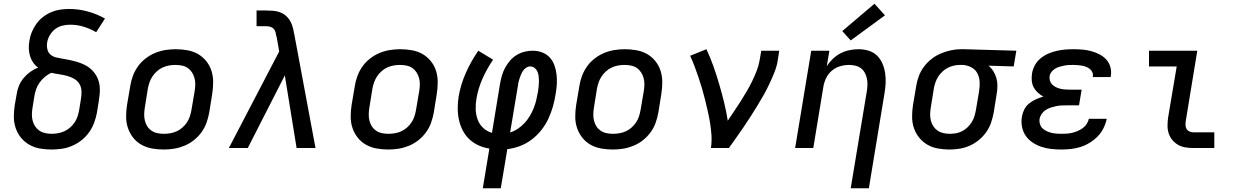

<svg xmlns="http://www.w3.org/2000/svg" viewBox="-20 -791 6640 1026"><path d="M255 8Q223 8 192.5 2.5Q162 -3 136 -18Q110 -33 91.5 -56Q73 -79 63.5 -107.5Q54 -136 54 -167.5Q54 -199 59 -231L69 -287Q72 -310 81 -332Q90 -354 105.5 -373Q121 -392 141 -406.5Q161 -421 184 -430Q168 -441 157 -457Q146 -473 140.5 -491.5Q135 -510 134 -530.5Q133 -551 137 -572Q140 -595 149.5 -618.5Q159 -642 174 -663Q189 -684 209.5 -700Q230 -716 253.5 -726Q277 -736 301 -739.5Q325 -743 349 -743Q401 -743 449.5 -729.5Q498 -716 541 -692L494 -619Q463 -637 428 -648Q393 -659 354 -659Q334 -659 313.5 -654Q293 -649 275.5 -636Q258 -623 246.5 -603.5Q235 -584 232 -564Q229 -546 233 -528Q237 -510 250 -499Q263 -488 280.5 -484Q298 -480 316 -477Q334 -474 351.5 -470.5Q369 -467 386 -462Q403 -457 419 -450.5Q435 -444 449.5 -434.5Q464 -425 475.5 -412.5Q487 -400 495.5 -385Q504 -370 508.5 -353Q513 -336 513.5 -318Q514 -300 512 -281.5Q510 -263 507 -245L498 -189Q493 -162 483 -135Q473 -108 456 -84Q439 -60 415.5 -41.5Q392 -23 365 -11.5Q338 0 310 4Q282 8 255 8ZM255 -76Q272 -76 289.5 -79Q307 -82 323.5 -89.5Q340 -97 354 -109Q368 -121 378.5 -136.5Q389 -152 394.5 -169Q400 -186 403 -203L412 -259Q416 -281 415.5 -302.5Q415 -324 405 -341.5Q395 -359 377 -369.5Q359 -380 338.5 -385.5Q318 -391 297 -394Q276 -397 255 -402Q236 -394 219.5 -380Q203 -366 191 -349Q179 -332 172.5 -312.5Q166 -293 163 -273L154 -217Q151 -199 150.5 -181.5Q150 -164 154 -147.5Q158 -131 167 -117Q176 -103 189.5 -93.5Q203 -84 220 -80Q237 -76 255 -76Z M855 8Q823 8 792.5 2.5Q762 -3 736 -17.5Q710 -32 691.5 -55.5Q673 -79 663.5 -107.5Q654 -136 654 -167.5Q654 -199 659 -231L676 -331Q680 -358 690 -385Q700 -412 717 -436Q734 -460 758 -478.5Q782 -497 808.5 -508Q835 -519 863 -523.5Q891 -528 918 -528Q950 -528 981 -522.5Q1012 -517 1037.5 -502.5Q1063 -488 1082 -464.5Q1101 -441 1110 -412.5Q1119 -384 1119 -352.5Q1119 -321 1114 -289L1098 -189Q1093 -162 1083.5 -135Q1074 -108 1056.5 -84Q1039 -60 1015.5 -41.5Q992 -23 965 -12Q938 -1 910.5 3.5Q883 8 855 8ZM856 -76Q873 -76 890.5 -79Q908 -82 924.5 -89.5Q941 -97 955 -109.5Q969 -122 979 -137Q989 -152 994.5 -169Q1000 -186 1003 -203L1020 -303Q1023 -321 1023.5 -338.5Q1024 -356 1019.5 -373Q1015 -390 1006 -404Q997 -418 983.5 -427.5Q970 -437 952.5 -440.5Q935 -444 917 -444Q900 -444 883 -441Q866 -438 849.5 -430.5Q833 -423 819 -410.5Q805 -398 795 -383Q785 -368 779 -351Q773 -334 770 -317L754 -217Q751 -199 750.5 -181.5Q750 -164 754 -147Q758 -130 767 -116Q776 -102 790 -92.5Q804 -83 821 -79.5Q838 -76 856 -76Z M1203 0 1472 -516 1458 -596H1457Q1455 -608 1452.5 -618.5Q1450 -629 1442.5 -637Q1435 -645 1424 -648Q1413 -651 1401 -651H1351V-723V-735H1401Q1420 -735 1438.5 -733.5Q1457 -732 1473.5 -726.5Q1490 -721 1503.5 -710.5Q1517 -700 1526.5 -685.5Q1536 -671 1541.5 -654.5Q1547 -638 1550 -620Q1550 -618 1550.5 -615.5Q1551 -613 1552 -611L1666 0H1565L1502 -388L1304 0Z M2055 8Q2023 8 1992.5 2.5Q1962 -3 1936 -17.5Q1910 -32 1891.5 -55.5Q1873 -79 1863.5 -107.5Q1854 -136 1854 -167.5Q1854 -199 1859 -231L1876 -331Q1880 -358 1890 -385Q1900 -412 1917 -436Q1934 -460 1958 -478.5Q1982 -497 2008.5 -508Q2035 -519 2063 -523.5Q2091 -528 2118 -528Q2150 -528 2181 -522.5Q2212 -517 2237.5 -502.5Q2263 -488 2282 -464.5Q2301 -441 2310 -412.5Q2319 -384 2319 -352.5Q2319 -321 2314 -289L2298 -189Q2293 -162 2283.5 -135Q2274 -108 2256.5 -84Q2239 -60 2215.5 -41.5Q2192 -23 2165 -12Q2138 -1 2110.5 3.5Q2083 8 2055 8ZM2056 -76Q2073 -76 2090.5 -79Q2108 -82 2124.5 -89.5Q2141 -97 2155 -109.5Q2169 -122 2179 -137Q2189 -152 2194.5 -169Q2200 -186 2203 -203L2220 -303Q2223 -321 2223.5 -338.5Q2224 -356 2219.5 -373Q2215 -390 2206 -404Q2197 -418 2183.5 -427.5Q2170 -437 2152.5 -440.5Q2135 -444 2117 -444Q2100 -444 2083 -441Q2066 -438 2049.5 -430.5Q2033 -423 2019 -410.5Q2005 -398 1995 -383Q1985 -368 1979 -351Q1973 -334 1970 -317L1954 -217Q1951 -199 1950.5 -181.5Q1950 -164 1954 -147Q1958 -130 1967 -116Q1976 -102 1990 -92.5Q2004 -83 2021 -79.5Q2038 -76 2056 -76Z M2560 215 2595 3Q2564 -2 2536.5 -14.5Q2509 -27 2487.5 -47.5Q2466 -68 2452.5 -94.5Q2439 -121 2432.5 -150.5Q2426 -180 2426 -212Q2426 -244 2431 -276Q2442 -340 2469.5 -402Q2497 -464 2536 -520L2615 -472Q2582 -424 2558.5 -371Q2535 -318 2526 -264Q2521 -235 2522 -206.5Q2523 -178 2532.5 -152Q2542 -126 2562 -107.5Q2582 -89 2609 -81L2652 -343Q2656 -365 2662 -386.5Q2668 -408 2679 -428.5Q2690 -449 2705.5 -467Q2721 -485 2741 -497Q2761 -509 2783 -514.5Q2805 -520 2827 -520Q2853 -520 2877 -511Q2901 -502 2917.5 -484Q2934 -466 2942.5 -442.5Q2951 -419 2954 -393.5Q2957 -368 2955.5 -341.5Q2954 -315 2949 -288Q2944 -255 2934.5 -221.5Q2925 -188 2910 -156Q2895 -124 2872.5 -95.5Q2850 -67 2821 -45Q2792 -23 2758.5 -10.5Q2725 2 2691 6L2656 215ZM2706 -83Q2728 -90 2748 -103.5Q2768 -117 2784 -134.5Q2800 -152 2812 -172.5Q2824 -193 2832.5 -214.5Q2841 -236 2846 -258Q2851 -280 2855 -302Q2857 -316 2858.5 -329.5Q2860 -343 2860 -356.5Q2860 -370 2858.5 -383Q2857 -396 2852 -408Q2847 -420 2837 -428Q2827 -436 2813 -436Q2802 -436 2792 -429.5Q2782 -423 2775.5 -413.5Q2769 -404 2764.5 -393.5Q2760 -383 2756.5 -372.5Q2753 -362 2750.5 -351Q2748 -340 2747 -329Z M3255 8Q3223 8 3192.5 2.5Q3162 -3 3136 -17.5Q3110 -32 3091.5 -55.5Q3073 -79 3063.5 -107.5Q3054 -136 3054 -167.5Q3054 -199 3059 -231L3076 -331Q3080 -358 3090 -385Q3100 -412 3117 -436Q3134 -460 3158 -478.5Q3182 -497 3208.5 -508Q3235 -519 3263 -523.5Q3291 -528 3318 -528Q3350 -528 3381 -522.5Q3412 -517 3437.5 -502.5Q3463 -488 3482 -464.5Q3501 -441 3510 -412.5Q3519 -384 3519 -352.5Q3519 -321 3514 -289L3498 -189Q3493 -162 3483.5 -135Q3474 -108 3456.5 -84Q3439 -60 3415.5 -41.5Q3392 -23 3365 -12Q3338 -1 3310.5 3.5Q3283 8 3255 8ZM3256 -76Q3273 -76 3290.5 -79Q3308 -82 3324.5 -89.5Q3341 -97 3355 -109.5Q3369 -122 3379 -137Q3389 -152 3394.5 -169Q3400 -186 3403 -203L3420 -303Q3423 -321 3423.5 -338.5Q3424 -356 3419.5 -373Q3415 -390 3406 -404Q3397 -418 3383.5 -427.5Q3370 -437 3352.5 -440.5Q3335 -444 3317 -444Q3300 -444 3283 -441Q3266 -438 3249.5 -430.5Q3233 -423 3219 -410.5Q3205 -398 3195 -383Q3185 -368 3179 -351Q3173 -334 3170 -317L3154 -217Q3151 -199 3150.5 -181.5Q3150 -164 3154 -147Q3158 -130 3167 -116Q3176 -102 3190 -92.5Q3204 -83 3221 -79.5Q3238 -76 3256 -76Z M3779 0Q3784 -33 3782 -66Q3780 -99 3775 -130.5Q3770 -162 3763 -193Q3756 -224 3748.5 -255Q3741 -286 3732 -316.5Q3723 -347 3713 -376.5Q3703 -406 3692 -435.5Q3681 -465 3668 -493L3755 -528Q3776 -483 3792.5 -436.5Q3809 -390 3823 -342Q3837 -294 3849 -245.5Q3861 -197 3869 -146Q3886 -172 3903.5 -197.5Q3921 -223 3937.5 -249Q3954 -275 3969.5 -301.5Q3985 -328 3998.5 -355.5Q4012 -383 4023 -411Q4034 -439 4039 -468L4048 -520H4144L4136 -468Q4131 -436 4118.5 -405Q4106 -374 4092 -344Q4078 -314 4061.5 -284.5Q4045 -255 4027 -226Q4009 -197 3991 -168.5Q3973 -140 3953.5 -111.5Q3934 -83 3914.5 -55.5Q3895 -28 3875 0Z M4526 215 4612 -303Q4615 -320 4615.5 -337.5Q4616 -355 4612.5 -371.5Q4609 -388 4601 -402.5Q4593 -417 4580.5 -426.5Q4568 -436 4551 -440Q4534 -444 4517 -444Q4493 -444 4469 -437Q4445 -430 4425.5 -413.5Q4406 -397 4395 -374.5Q4384 -352 4380 -328L4326 0H4229L4315 -520H4412L4398 -437Q4412 -459 4431 -477Q4450 -495 4472.5 -506.5Q4495 -518 4519.5 -523Q4544 -528 4567 -528Q4596 -528 4622 -520Q4648 -512 4666.5 -494Q4685 -476 4695.5 -451.5Q4706 -427 4710 -400Q4714 -373 4712.5 -345Q4711 -317 4706 -289L4623 215ZM4526 -575 4481 -625 4653 -771 4709 -709Z M5054 8Q5023 8 4992 2.5Q4961 -3 4935.5 -18Q4910 -33 4891.5 -56Q4873 -79 4863.5 -107.5Q4854 -136 4854 -167.5Q4854 -199 4859 -231L4876 -331Q4880 -358 4890 -384.5Q4900 -411 4917 -434Q4934 -457 4957.5 -475.5Q4981 -494 5007 -505Q5033 -516 5060.5 -522Q5088 -528 5115 -528Q5119 -528 5123 -528Q5127 -528 5131 -528L5411 -520L5397 -436L5262 -440Q5278 -427 5288.5 -410Q5299 -393 5304.5 -373.5Q5310 -354 5310 -332.5Q5310 -311 5306 -289L5290 -189Q5285 -162 5276 -135.5Q5267 -109 5250.5 -85.5Q5234 -62 5211 -43Q5188 -24 5162 -12.5Q5136 -1 5108.5 3.5Q5081 8 5054 8ZM5055 -76Q5072 -76 5089 -79Q5106 -82 5121.5 -90Q5137 -98 5150 -110.5Q5163 -123 5172.5 -138Q5182 -153 5187 -169.5Q5192 -186 5195 -203L5212 -303Q5216 -328 5215 -352.5Q5214 -377 5203.5 -398Q5193 -419 5172 -430.5Q5151 -442 5126 -444H5117Q5115 -444 5113 -444Q5111 -444 5109 -444Q5092 -444 5075.5 -440Q5059 -436 5043.5 -428Q5028 -420 5015 -407.5Q5002 -395 4993 -380.5Q4984 -366 4978.5 -350Q4973 -334 4970 -317L4954 -217Q4951 -199 4950.5 -181.5Q4950 -164 4954 -147.5Q4958 -131 4967 -117Q4976 -103 4989.5 -93.5Q5003 -84 5020 -80Q5037 -76 5055 -76Q5055 -76 5055 -76Q5055 -76 5055 -76Z M5653 8Q5625 8 5597.5 5Q5570 2 5545 -6.5Q5520 -15 5498 -29.5Q5476 -44 5461.5 -65Q5447 -86 5441.5 -113Q5436 -140 5441 -168Q5444 -187 5453.5 -206Q5463 -225 5480 -238.5Q5497 -252 5516 -260.5Q5535 -269 5555 -275Q5539 -284 5525.5 -296.5Q5512 -309 5503.5 -325Q5495 -341 5493.5 -360.5Q5492 -380 5495 -400Q5499 -422 5510.5 -443Q5522 -464 5541 -479.5Q5560 -495 5582 -504.5Q5604 -514 5626 -519Q5648 -524 5670.5 -526Q5693 -528 5716 -528Q5740 -528 5764.5 -526Q5789 -524 5812 -517.5Q5835 -511 5855.5 -500.5Q5876 -490 5891.5 -473Q5907 -456 5913.5 -433Q5920 -410 5916 -386Q5916 -384 5915.5 -382.5Q5915 -381 5915 -379H5819Q5820 -380 5820 -380.5Q5820 -381 5820 -381Q5822 -393 5817.5 -404Q5813 -415 5804.5 -422Q5796 -429 5785 -433.5Q5774 -438 5762.5 -440Q5751 -442 5739.5 -443Q5728 -444 5716 -444Q5703 -444 5691 -443.5Q5679 -443 5667 -440.5Q5655 -438 5642.5 -434.5Q5630 -431 5619 -424.5Q5608 -418 5599.5 -407.5Q5591 -397 5589 -385Q5587 -372 5590.5 -360Q5594 -348 5602.5 -339.5Q5611 -331 5622 -325.5Q5633 -320 5645 -317Q5657 -314 5670 -313Q5683 -312 5695 -312H5760L5746 -228H5682Q5667 -228 5653 -227.5Q5639 -227 5624.5 -224Q5610 -221 5596 -216.5Q5582 -212 5569 -204Q5556 -196 5547 -183Q5538 -170 5535 -156Q5533 -142 5537 -128.5Q5541 -115 5550 -106Q5559 -97 5571.5 -91Q5584 -85 5597.5 -81.5Q5611 -78 5625 -77Q5639 -76 5653 -76Q5667 -76 5681.5 -77Q5696 -78 5710.5 -81.5Q5725 -85 5739 -91Q5753 -97 5765.5 -106Q5778 -115 5787 -128.5Q5796 -142 5798 -156H5894Q5889 -131 5877 -106.5Q5865 -82 5846 -62.5Q5827 -43 5803.5 -28.5Q5780 -14 5755 -6Q5730 2 5704 5Q5678 8 5653 8Z M6357 0Q6335 0 6314 -3.5Q6293 -7 6275.5 -17Q6258 -27 6245 -42.5Q6232 -58 6225.5 -77.5Q6219 -97 6219 -118.5Q6219 -140 6222 -162L6268 -436H6120V-520H6378L6317 -148Q6315 -136 6315 -124.5Q6315 -113 6320 -103.5Q6325 -94 6335 -89Q6345 -84 6357 -84H6469V0Z"/></svg>

Font: Iosevka SS04 Md Ex Obl
Style: Regular
Weight: 500
Width: 7
Italic angle: -9°
Monospace: yes
Designer: Belleve Invis
Foundry: Belleve Invis
Version: Version 19.0.0; ttfautohint (v1.8.4)